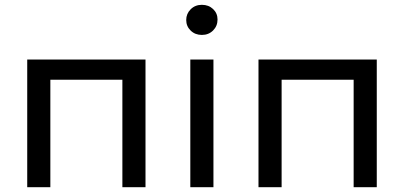

<svg xmlns="http://www.w3.org/2000/svg" viewBox="-20 -777 1677 797"><path d="M584 -530V0H488V-446H189V0H93V-530Z M770 -530H866V0H770ZM753 -694Q753 -720 771.5 -738.5Q790 -757 818 -757Q846 -757 864.5 -739.5Q883 -722 883 -696Q883 -669 864.5 -650.5Q846 -632 818 -632Q790 -632 771.5 -650Q753 -668 753 -694Z M1544 -530V0H1448V-446H1149V0H1053V-530Z"/></svg>

Font: CMG Sans Medium
Style: Regular
Weight: 500
Designer: Julieta Ulanovsky
Foundry: Julieta Ulanovsky
Version: Version 7.200